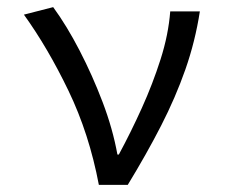

<svg xmlns="http://www.w3.org/2000/svg" viewBox="-20 -518 640 538"><path d="M257 0Q230 -143 172 -263.5Q114 -384 47 -477L129 -498Q167 -446 203 -376.5Q239 -307 267.5 -232Q296 -157 309 -85H313Q347 -148 377.5 -215.5Q408 -283 430 -352Q452 -421 457 -486H540Q527 -402 499.5 -323.5Q472 -245 431.5 -166Q391 -87 338 0Z"/></svg>

Font: SauceCodePro NFM
Style: Regular
Weight: 400
Monospace: yes
Designer: Paul D. Hunt, Teo Tuominen
Foundry: Adobe
Version: Version 2.042;hotconv 1.1.0;makeotfexe 2.6.0;Nerd Fonts 3.3.